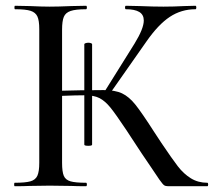

<svg xmlns="http://www.w3.org/2000/svg" viewBox="-20 -645 742 665"><path d="M501 -69Q487 -89 470.5 -114Q454 -139 435 -168L418 -194Q380 -251 362 -273Q344 -295 325 -305Q306 -315 274 -315Q243 -315 195 -313L161 -312L160 -330Q265 -333 338 -333Q379 -333 403 -321.5Q427 -310 449 -282.5Q471 -255 514 -188L539 -150Q576 -95 596 -69Q616 -43 641 -27.5Q666 -12 698 -12Q701 -12 701 -6Q701 0 698 0H563Q554 0 549 -3Q544 -6 532 -23Q520 -40 501 -69ZM31 -12Q68 -12 85.5 -17Q103 -22 109.5 -36.5Q116 -51 116 -81V-544Q116 -574 109.5 -588Q103 -602 86 -607.5Q69 -613 32 -613Q30 -613 30 -619Q30 -625 32 -625L83 -624Q125 -622 152 -622Q182 -622 228 -624L278 -625Q281 -625 281 -619Q281 -613 278 -613Q242 -613 224.5 -607Q207 -601 201 -586.5Q195 -572 195 -542V-81Q195 -50 201 -36Q207 -22 224 -17Q241 -12 278 -12Q281 -12 281 -6Q281 0 278 0Q246 0 227 -1L152 -2L82 -1Q64 0 31 0Q29 0 29 -6Q29 -12 31 -12ZM286 -497Q291 -497 295 -495.5Q299 -494 299 -492V-144Q299 -140 286 -140Q272 -140 272 -144V-492Q272 -494 276.5 -495.5Q281 -497 286 -497ZM341 -326 446 -494Q478 -546 478 -574Q478 -594 462.5 -603.5Q447 -613 416 -613Q413 -613 413 -619Q413 -625 416 -625L463 -624Q511 -622 546 -622Q581 -622 619 -624L657 -625Q660 -625 660 -619Q660 -613 657 -613Q608 -613 568 -586.5Q528 -560 487 -501L358 -317Z"/></svg>

Font: Cormorant Garamond Medium
Style: Regular
Weight: 500
Designer: Christian Thalmann (Catharsis Fonts)
Foundry: Catharsis Fonts
Version: Version 4.000